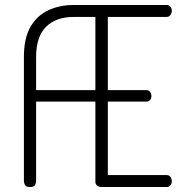

<svg xmlns="http://www.w3.org/2000/svg" viewBox="-20 -751 736 771"><path d="M100 0Q86 0 81 -7.5Q76 -15 76 -26V-522Q76 -598 102.5 -643.5Q129 -689 174.5 -710Q220 -731 276 -731H649Q660 -731 665 -723.5Q670 -716 670 -708Q670 -699 664.5 -691Q659 -683 649 -683H413V-389H567Q577 -389 582.5 -382Q588 -375 588 -365Q588 -357 583 -350Q578 -343 567 -343H413V-48H649Q659 -48 664.5 -40.5Q670 -33 670 -23Q670 -15 665 -7.5Q660 0 649 0H387Q378 0 370.5 -5.5Q363 -11 363 -21V-343H125V-26Q125 -15 120.5 -7.5Q116 0 100 0ZM125 -389H363V-683H276Q205 -683 165 -643.5Q125 -604 125 -522Z"/></svg>

Font: Dosis ExtraLight Light
Style: Regular
Weight: 300
Version: Version 3.001; ttfautohint (v1.8.2)